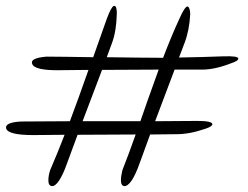

<svg xmlns="http://www.w3.org/2000/svg" viewBox="-30 -669 841 651"><path d="M778 -470C778 -477 761 -479 727 -478C680 -476 630 -475 577 -474L596 -524C607 -553 613 -585 615 -621C615 -637 610 -648 605 -647C599 -646 590 -632 578 -605C559 -564 541 -520 523 -473C474 -473 410 -474 332 -475L350 -524C360 -551 365 -583 366 -622C366 -629 366 -635 365 -638C364 -646 361 -650 356 -649C350 -647 342 -632 332 -605L286 -475C218 -476 165 -477 128 -477C91 -474 74 -466 79 -453C83 -438 114 -430 172 -431L270 -432C245 -361 224 -303 207 -258L41 -257C4 -255 -13 -247 -9 -233C-4 -218 27 -211 84 -211L189 -212C173 -171 157 -131 140 -92C136 -79 134 -68 134 -58C134 -45 138 -39 146 -38C161 -37 179 -63 198 -117L233 -212L430 -213C414 -168 399 -127 385 -92C382 -79 380 -68 380 -58C380 -45 384 -39 391 -38C407 -37 425 -63 444 -117L479 -213L569 -214C598 -214 631 -220 668 -233C683 -238 690 -243 690 -248C690 -255 673 -259 640 -259L496 -258L562 -433H656C684 -433 717 -440 755 -455C770 -460 778 -465 778 -470ZM316 -432 508 -433C480 -355 459 -297 446 -258H250Z"/></svg>

Font: AlexBrush
Style: Regular
Weight: 400
Designer: Robert E. Leuschke
Foundry: Robert E. Leuschke
Version: Version 1.001